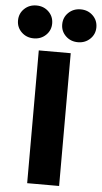

<svg xmlns="http://www.w3.org/2000/svg" viewBox="-125 -992 547 1030"><g transform="rotate(5 148.0 -477.0)"><path d="M234 0H62V-715H234ZM267 -777Q228 -777 201.5 -802.5Q175 -828 175 -865Q175 -903 201.5 -928.5Q228 -954 267 -954Q306 -954 332.5 -928.5Q359 -903 359 -865Q359 -828 332.5 -802.5Q306 -777 267 -777ZM29 -777Q-10 -777 -36.5 -802.5Q-63 -828 -63 -865Q-63 -903 -36.5 -928.5Q-10 -954 29 -954Q68 -954 94.5 -928.5Q121 -903 121 -865Q121 -828 94.5 -802.5Q68 -777 29 -777Z"/></g></svg>

Font: Wix Madefor Display ExtraBold
Style: Regular
Weight: 800
Designer: Dalton Maag Ltd
Foundry: Dalton Maag Ltd
Version: Version 3.100